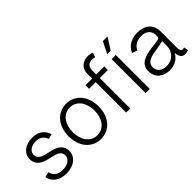

<svg xmlns="http://www.w3.org/2000/svg" viewBox="25 -1465 2180 2180"><g transform="rotate(-45 1115.0 -374.5)"><path d="M257.3 11.7C377.9 11.7 461.4 -55.2 461.4 -148.4C461.4 -220.7 416 -269.5 323.2 -292L239.7 -312C172.4 -328.1 142.1 -356.9 142.1 -402.8C142.1 -457 194.3 -495.6 266.6 -495.6C338.4 -495.6 375 -458.5 392.1 -408.7L452.6 -424.3C427.2 -502.9 369.1 -553.2 266.1 -553.2C155.8 -553.2 75.2 -490.2 75.2 -398.9C75.2 -325.2 121.6 -276.4 215.3 -253.9L304.2 -232.4C363.3 -218.3 393.1 -188.5 393.1 -144.5C393.1 -89.4 338.9 -47.4 256.3 -47.4C184.1 -47.4 136.2 -79.1 120.6 -145L57.1 -129.9C76.7 -38.1 149.9 11.7 257.3 11.7Z M812.5 11.7C954.6 11.7 1053.7 -104 1053.7 -270C1053.7 -437.5 954.1 -553.2 812.5 -553.2C670.4 -553.2 571.3 -437.5 571.3 -270C571.3 -104 670.4 11.7 812.5 11.7ZM812.5 -48.3C701.2 -48.3 638.2 -148.9 638.2 -270C638.2 -391.6 701.2 -493.2 812.5 -493.2C924.3 -493.2 987.3 -391.6 987.3 -270C987.3 -148.9 924.3 -48.3 812.5 -48.3Z M1224.1 -624V-545.9H1117.2V-488.3H1224.1V0H1290V-488.3H1418.9V-545.9H1290V-610.8C1290 -667.5 1319.3 -699.2 1373.5 -699.2C1395.5 -699.2 1409.7 -694.8 1419.4 -691.4L1438 -748.5C1424.8 -754.4 1401.4 -761.2 1366.7 -761.2C1291 -761.2 1224.1 -712.9 1224.1 -624Z M1537.1 0H1603.5V-545.9H1537.1ZM1541 -620.1H1596.2L1686.5 -760.7H1611.3Z M1914.1 12.2C2006.8 12.2 2065.4 -35.2 2089.8 -84.5H2094.7C2097.2 -25.9 2123.5 5.9 2167 5.9C2186.5 5.9 2203.6 2 2221.7 -5.4L2211.9 -57.1C2201.7 -53.2 2196.8 -52.7 2187 -52.7C2163.6 -52.7 2152.8 -74.2 2152.8 -114.3V-370.6C2152.8 -515.1 2043 -553.2 1957.5 -553.2C1872.6 -553.2 1786.6 -518.6 1750 -430.2L1813.5 -408.7C1832.5 -454.1 1880.9 -494.1 1959 -494.1C2040.5 -494.1 2086.9 -449.7 2086.9 -376.5C2086.9 -347.7 2081.1 -335.9 2059.6 -329.6C2032.7 -323.7 1995.6 -319.8 1944.3 -313.5C1821.3 -298.3 1734.4 -260.7 1734.4 -152.8C1734.4 -46.9 1814.9 12.2 1914.1 12.2ZM1923.8 -46.9C1853 -46.9 1800.8 -84.5 1800.8 -149.9C1800.8 -214.4 1853.5 -244.1 1944.8 -257.3C1990.2 -263.7 2048.3 -274.4 2086.9 -285.2V-209.5C2086.9 -120.6 2022.9 -46.9 1923.8 -46.9Z"/></g></svg>

Font: Raveo Light
Style: Regular
Weight: 300
Designer: Jakub Foglar, Rasmus Andersson (Inter)
Foundry: Jakubfoglar.com
Version: Version 1.100;Glyphs 3.2.3 (3260)